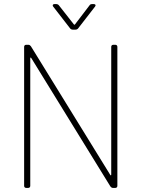

<svg xmlns="http://www.w3.org/2000/svg" viewBox="-20 -919 724 939"><path d="M362 -780 445 -887C450 -893 447 -899 439 -899H431C426 -899 421 -898 418 -893L347 -800C346 -798 343 -797 341 -800L268 -893C265 -897 260 -899 255 -899H246C241 -899 238 -896 238 -893C238 -891 238 -889 240 -887L323 -780C326 -776 331 -774 336 -774H349C354 -774 359 -776 362 -780ZM524 -690V-65C524 -61 521 -60 519 -64L131 -693C128 -697 124 -700 119 -700H108C102 -700 98 -696 98 -690V-10C98 -4 102 0 108 0H118C124 0 128 -4 128 -10V-634C128 -638 131 -639 133 -635L520 -7C523 -3 527 0 532 0H544C550 0 554 -4 554 -10V-690C554 -696 550 -700 544 -700H534C528 -700 524 -696 524 -690Z"/></svg>

Font: Barlow Thin
Style: Regular
Weight: 250
Designer: Jeremy Tribby
Foundry: Tribby Type
Version: Version 1.422;hotconv 1.0.109;makeotfexe 2.5.65596